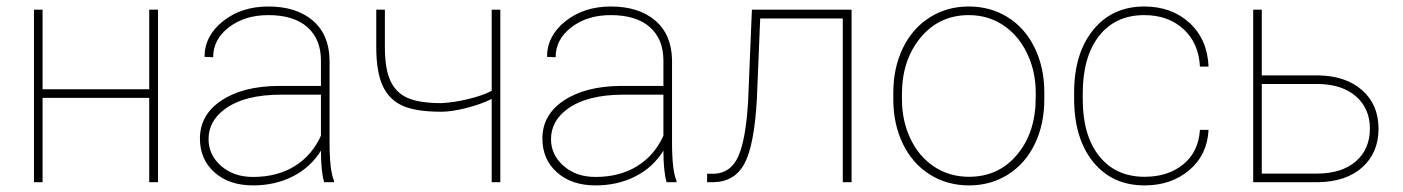

<svg xmlns="http://www.w3.org/2000/svg" viewBox="-20 -558 4297 588"><path d="M463.9 0H437V-258.3H110.4V0H84V-528.3H110.4V-284.7H437V-528.3H463.9Z M972.7 0Q962.9 -33.7 962.9 -96.7Q931.6 -45.9 877.4 -18.1Q823.2 9.8 754.9 9.8Q681.6 9.8 637 -30Q592.3 -69.8 592.3 -133.8Q592.3 -206.5 658 -250.2Q723.6 -293.9 832.5 -294.9H962.9V-372.1Q962.9 -438.5 921.1 -475.1Q879.4 -511.7 801.8 -511.7Q729.5 -511.7 681.2 -474.6Q632.8 -437.5 632.8 -382.8L606.4 -383.8Q606.4 -448.2 663.1 -493.2Q719.7 -538.1 801.8 -538.1Q887.2 -538.1 937.5 -495.4Q987.8 -452.6 989.3 -375V-122.6Q989.3 -35.6 1002.9 -4.4V0ZM754.9 -16.1Q829.1 -16.1 882.6 -49.3Q936 -82.5 962.9 -142.6V-268.1H840.8Q727.5 -268.1 667.5 -223.1Q618.7 -186.5 618.7 -131.8Q618.7 -83.5 657.2 -49.8Q695.8 -16.1 754.9 -16.1Z M1512.2 0H1485.8V-254.9Q1450.7 -237.8 1406.5 -226.8Q1362.3 -215.8 1332 -215.8Q1252.9 -215.8 1211.9 -234.6Q1170.9 -253.4 1151.6 -296.1Q1132.3 -338.9 1132.3 -413.1V-528.3H1158.7V-413.1Q1158.7 -348.1 1175.3 -311.3Q1191.9 -274.4 1227.8 -258.3Q1263.7 -242.2 1332 -242.2Q1371.1 -244.1 1415.8 -255.1Q1460.4 -266.1 1485.8 -279.8V-528.3H1512.2Z M2021.5 0Q2011.7 -33.7 2011.7 -96.7Q1980.5 -45.9 1926.3 -18.1Q1872.1 9.8 1803.7 9.8Q1730.5 9.8 1685.8 -30Q1641.1 -69.8 1641.1 -133.8Q1641.1 -206.5 1706.8 -250.2Q1772.5 -293.9 1881.3 -294.9H2011.7V-372.1Q2011.7 -438.5 1970 -475.1Q1928.2 -511.7 1850.6 -511.7Q1778.3 -511.7 1730 -474.6Q1681.6 -437.5 1681.6 -382.8L1655.3 -383.8Q1655.3 -448.2 1711.9 -493.2Q1768.6 -538.1 1850.6 -538.1Q1936 -538.1 1986.3 -495.4Q2036.6 -452.6 2038.1 -375V-122.6Q2038.1 -35.6 2051.8 -4.4V0ZM1803.7 -16.1Q1877.9 -16.1 1931.4 -49.3Q1984.9 -82.5 2011.7 -142.6V-268.1H1889.6Q1776.4 -268.1 1716.3 -223.1Q1667.5 -186.5 1667.5 -131.8Q1667.5 -83.5 1706.1 -49.8Q1744.6 -16.1 1803.7 -16.1Z M2587.9 -528.3V0H2561V-501.5H2308.1L2297.9 -254.4Q2290 -113.3 2260 -57.1Q2230 -1 2164.1 0H2145.5V-25.9H2167.5Q2217.3 -27.8 2240.5 -78.1Q2263.7 -128.4 2271 -246.1L2282.7 -528.3Z M2715.8 -274.4Q2715.8 -350.1 2744.9 -410.4Q2773.9 -470.7 2826.9 -504.4Q2879.9 -538.1 2946.8 -538.1Q3013.2 -538.1 3065.9 -505.4Q3118.7 -472.7 3148.2 -412.6Q3177.7 -352.5 3178.2 -277.3V-253.9Q3178.2 -177.7 3149.4 -117.7Q3120.6 -57.6 3067.6 -23.9Q3014.6 9.8 2947.8 9.8Q2880.9 9.8 2827.9 -23.4Q2774.9 -56.6 2745.6 -116.5Q2716.3 -176.3 2715.8 -251ZM2742.2 -253.9Q2742.2 -188 2768.3 -133.1Q2794.4 -78.1 2841.1 -47.4Q2887.7 -16.6 2947.8 -16.6Q3038.1 -16.6 3095 -84.5Q3151.9 -152.3 3151.9 -259.3V-274.4Q3151.9 -339.4 3125.5 -394.5Q3099.1 -449.7 3052.5 -480.7Q3005.9 -511.7 2946.8 -511.7Q2856.4 -511.7 2799.3 -442.9Q2742.2 -374 2742.2 -269.5Z M3485.4 -16.6Q3557.1 -16.6 3603.8 -54.7Q3650.4 -92.8 3654.8 -160.2H3681.2Q3677.2 -83.5 3622.1 -36.9Q3566.9 9.8 3485.4 9.8Q3386.2 9.8 3327.9 -62Q3269.5 -133.8 3269.5 -256.8V-274.4Q3269.5 -394.5 3327.9 -466.3Q3386.2 -538.1 3484.4 -538.1Q3568.4 -538.1 3623 -487.8Q3677.7 -437.5 3681.2 -354H3654.8Q3651.4 -425.3 3604.7 -468.5Q3558.1 -511.7 3484.4 -511.7Q3396 -511.7 3345.9 -448Q3295.9 -384.3 3295.9 -271V-253.9Q3295.9 -143.1 3346.4 -79.8Q3397 -16.6 3485.4 -16.6Z M3844.2 -327.1H4017.6Q4102.1 -325.7 4151.9 -281.5Q4201.7 -237.3 4201.7 -163.6Q4201.7 -90.3 4152.3 -45.9Q4103 -1.5 4017.6 0H3817.9V-528.3H3844.2ZM3844.2 -300.8V-26.4H4012.7Q4088.9 -26.4 4132.1 -63.7Q4175.3 -101.1 4175.3 -164.6Q4175.3 -225.1 4133.1 -262.5Q4090.8 -299.8 4016.6 -300.8Z"/></svg>

Font: Roboto Thin
Style: Regular
Weight: 250
Designer: Google
Version: Version 2.134; 2016